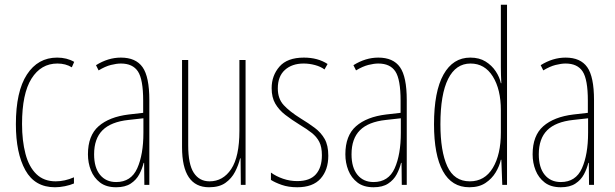

<svg xmlns="http://www.w3.org/2000/svg" viewBox="-20 -846 2595 810"><path d="M212 -56Q127 -56 87 -128Q47 -200 47 -322Q47 -460 93.5 -531.5Q140 -603 221 -603Q262 -603 293 -585L283 -562Q257 -578 222 -578Q153 -578 113 -514.5Q73 -451 73 -323Q73 -252 87.5 -197Q102 -142 133.5 -111.5Q165 -81 215 -81Q253 -81 292 -98V-72Q276 -65 254 -60.5Q232 -56 212 -56Z M490 -603Q553 -603 581.5 -562.5Q610 -522 610 -424V-66H589L588 -159H586Q580 -134 567.5 -110.5Q555 -87 531.5 -71.5Q508 -56 470 -56Q428 -56 402 -76Q376 -96 363.5 -127.5Q351 -159 351 -195Q351 -274 396 -313.5Q441 -353 523 -363L584 -370V-421Q584 -511 562 -544.5Q540 -578 490 -578Q472 -578 448 -572Q424 -566 396 -549L385 -571Q436 -603 490 -603ZM522 -340Q448 -332 412.5 -296.5Q377 -261 377 -195Q377 -139 402 -108.5Q427 -78 470 -78Q533 -78 559 -136Q585 -194 585 -286V-347Z M1016 -593V-66H996L995 -178H993Q986 -149 971.5 -121Q957 -93 931 -74.5Q905 -56 862 -56Q748 -56 748 -225V-593H774V-233Q774 -153 797.5 -117Q821 -81 864 -81Q921 -81 955.5 -133Q990 -185 990 -294V-593Z M1365 -189Q1365 -129 1332.5 -92.5Q1300 -56 1234 -56Q1197 -56 1168.5 -66Q1140 -76 1123 -87V-118Q1145 -102 1174 -92Q1203 -82 1234 -82Q1287 -82 1312.5 -110.5Q1338 -139 1338 -191Q1338 -226 1327 -247.5Q1316 -269 1295 -285.5Q1274 -302 1244 -320Q1210 -341 1183.5 -361.5Q1157 -382 1141.5 -408.5Q1126 -435 1126 -474Q1126 -527 1159 -565Q1192 -603 1262 -603Q1321 -603 1362 -576L1349 -553Q1333 -565 1309 -571.5Q1285 -578 1261 -578Q1212 -578 1182 -551Q1152 -524 1152 -473Q1152 -430 1176.5 -403Q1201 -376 1249 -346Q1282 -326 1308 -306.5Q1334 -287 1349.5 -260Q1365 -233 1365 -189Z M1576 -603Q1639 -603 1667.5 -562.5Q1696 -522 1696 -424V-66H1675L1674 -159H1672Q1666 -134 1653.5 -110.5Q1641 -87 1617.5 -71.5Q1594 -56 1556 -56Q1514 -56 1488 -76Q1462 -96 1449.5 -127.5Q1437 -159 1437 -195Q1437 -274 1482 -313.5Q1527 -353 1609 -363L1670 -370V-421Q1670 -511 1648 -544.5Q1626 -578 1576 -578Q1558 -578 1534 -572Q1510 -566 1482 -549L1471 -571Q1522 -603 1576 -603ZM1608 -340Q1534 -332 1498.5 -296.5Q1463 -261 1463 -195Q1463 -139 1488 -108.5Q1513 -78 1556 -78Q1619 -78 1645 -136Q1671 -194 1671 -286V-347Z M1960 -56Q1886 -56 1848.5 -124Q1811 -192 1811 -322Q1811 -460 1851 -531.5Q1891 -603 1964 -603Q2002 -603 2028.5 -586.5Q2055 -570 2071.5 -545Q2088 -520 2093 -495H2095Q2094 -514 2093.5 -530.5Q2093 -547 2093 -563V-826H2119V-66H2099L2095 -172H2093Q2087 -145 2071 -118.5Q2055 -92 2028 -74Q2001 -56 1960 -56ZM1962 -81Q2025 -81 2059 -137.5Q2093 -194 2093 -287V-381Q2093 -469 2059 -523.5Q2025 -578 1965 -578Q1903 -578 1870.5 -513Q1838 -448 1838 -322Q1838 -208 1867 -144.5Q1896 -81 1962 -81Z M2366 -603Q2429 -603 2457.5 -562.5Q2486 -522 2486 -424V-66H2465L2464 -159H2462Q2456 -134 2443.5 -110.5Q2431 -87 2407.5 -71.5Q2384 -56 2346 -56Q2304 -56 2278 -76Q2252 -96 2239.5 -127.5Q2227 -159 2227 -195Q2227 -274 2272 -313.5Q2317 -353 2399 -363L2460 -370V-421Q2460 -511 2438 -544.5Q2416 -578 2366 -578Q2348 -578 2324 -572Q2300 -566 2272 -549L2261 -571Q2312 -603 2366 -603ZM2398 -340Q2324 -332 2288.5 -296.5Q2253 -261 2253 -195Q2253 -139 2278 -108.5Q2303 -78 2346 -78Q2409 -78 2435 -136Q2461 -194 2461 -286V-347Z"/></svg>

Font: Noto Sans Malayalam UI ExtraCondensed Thin
Style: Regular
Weight: 100
Width: 2
Designer: Jelle Bosma - Monotype Design Team
Foundry: Monotype Imaging Inc.
Version: Version 2.104; ttfautohint (v1.8.4.7-5d5b)